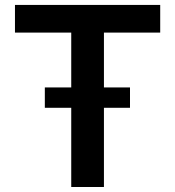

<svg xmlns="http://www.w3.org/2000/svg" viewBox="-20 -747 700 767"><path d="M39.8 -616.8V-727.3H620V-616.8H395.2V0H264.6V-616.8ZM159.1 -316.4V-397.7H499.3V-316.4Z"/></svg>

Font: Inter Zeller Semi Bold
Style: Regular
Weight: 600
Designer: Rasmus Andersson; Joe Bland
Foundry: zeller
Version: Version 3.015;git-dec3a8cb1